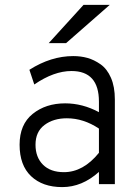

<svg xmlns="http://www.w3.org/2000/svg" viewBox="-20 -752 559 784"><path d="M179 -576 321 -732H428L250 -576ZM384 0V-50Q315 12 234 12Q154 12 107 -32.5Q60 -77 60 -161Q60 -244 113.5 -287Q167 -330 246 -330Q317 -330 384 -294V-337Q384 -462 272 -462Q200 -462 120 -407L100 -467Q188 -523 279 -523Q310 -523 337 -515.5Q364 -508 390.5 -489.5Q417 -471 433 -434.5Q449 -398 449 -346V0ZM241 -49Q320 -49 384 -128V-227Q321 -269 253 -269Q198 -269 161.5 -241.5Q125 -214 125 -161Q125 -110 155.5 -79.5Q186 -49 241 -49Z"/></svg>

Font: Overpass Light
Style: Regular
Weight: 300
Designer: Delve Withrington, Thomas Jockin
Foundry: Delve Fonts
Version: Version 3.000;DELV;Overpass